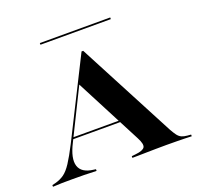

<svg xmlns="http://www.w3.org/2000/svg" viewBox="-140 -821 975 951"><g transform="rotate(-20 347.5 -345.5)"><path d="M150 -172.6Q112.9 -100 125.8 -58.9Q138.7 -17.7 200.8 -10.5L212.1 -8.9V0Q174.2 -1.6 144.8 -2Q115.3 -2.4 81.5 -2.4Q52.4 -2.4 30.2 -2Q8.1 -1.6 -17.7 0V-8.9L-0.8 -12.9Q26.6 -20.2 46.8 -34.7Q66.9 -49.2 87.5 -80.6Q108.1 -112.1 137.1 -168.5L344.4 -581.5H353.2L623.4 -66.9Q634.7 -46.8 643.5 -35.1Q652.4 -23.4 664.1 -17.7Q675.8 -12.1 694.4 -10.5L713.7 -8.9V0Q700 -0.8 679.4 -1.2Q658.9 -1.6 634.3 -2Q609.7 -2.4 581.5 -2.4H580.6Q552.4 -2.4 526.6 -2Q500.8 -1.6 477.4 -1.2Q454 -0.8 434.7 -0.4Q415.3 0 400.8 0V-8.9L422.6 -11.3Q461.3 -15.3 470.2 -29.8Q479 -44.4 458.9 -82.3L275.8 -434.7L289.5 -454.8ZM151.6 -187.1 156.5 -196H446.8L451.6 -187.1ZM164.5 -682.3V-691.1H535.5V-682.3Z"/></g></svg>

Font: Playfair 144pt SemiExpanded ExtraBold
Style: Regular
Weight: 800
Width: 6
Designer: Claus Eggers Sørensen
Foundry: Claus Eggers Sørensen
Version: Version 2.203